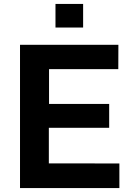

<svg xmlns="http://www.w3.org/2000/svg" viewBox="-20 -949 674 969"><path d="M81 0V-723H577.5L577 -600H227.5V-424.5H531V-304H226.5V-124.5L582.5 -124V0ZM260 -810V-929H399.5V-810Z"/></svg>

Font: Public Sans Thin
Style: Bold
Weight: 700
Version: Version 2.001